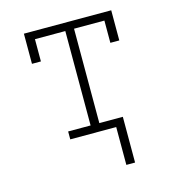

<svg xmlns="http://www.w3.org/2000/svg" viewBox="-106 -620 813 892"><g transform="rotate(-15 300.0 -174.0)"><path d="M434 182H392V0H171V-38H279V-492H133V-385H90V-530H510V-385H467V-492H321V-38H434Z"/></g></svg>

Font: Iosevka Curly Slab XLtEx
Style: Regular
Weight: 200
Width: 7
Monospace: yes
Designer: Belleve Invis
Foundry: Belleve Invis
Version: Version 11.1.0; ttfautohint (v1.8.3)